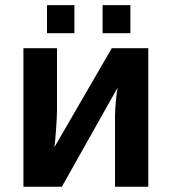

<svg xmlns="http://www.w3.org/2000/svg" viewBox="-20 -712 655 732"><path d="M197.3 -528.3V-291Q197.3 -268.6 193.8 -219.2Q190.4 -169.9 187.5 -150.9L406.2 -528.3H545.4V0H418.5V-268.6Q418.5 -293 421.9 -328.6Q425.3 -364.3 428.2 -377.4L215.8 0H69.3V-528.3ZM371.1 -585.4V-692.4H477.1V-585.4ZM159.2 -585.4V-692.4H263.7V-585.4Z"/></svg>

Font: Liberation Sans
Style: Bold
Weight: 700
Designer: Steve Matteson
Foundry: Ascender Corporation
Version: Version 2.1.5